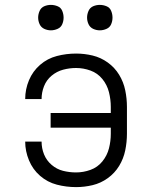

<svg xmlns="http://www.w3.org/2000/svg" viewBox="-20 -757 616 785"><path d="M291 8Q325 8 358.5 0Q392 -8 420.5 -28.5Q449 -49 467 -78.5Q485 -108 492 -142Q499 -176 499 -210V-320Q499 -354 492 -388Q485 -422 467 -451.5Q449 -481 420.5 -501.5Q392 -522 358.5 -530Q325 -538 291 -538Q251 -538 212.5 -528Q174 -518 144 -492Q114 -466 98.5 -429Q83 -392 83 -352H150Q150 -352 150 -352Q150 -352 150 -352Q150 -379 160 -404.5Q170 -430 191 -447.5Q212 -465 238 -472Q264 -479 291 -479Q321 -479 350 -468.5Q379 -458 398.5 -434Q418 -410 425.5 -380Q433 -350 433 -320V-295H187V-235H433V-210Q433 -180 425.5 -150.5Q418 -121 398.5 -97Q379 -73 350 -62.5Q321 -52 291 -52Q264 -52 238 -58.5Q212 -65 191 -83Q170 -101 160 -126Q150 -151 150 -178Q150 -178 150 -178Q150 -178 150 -178H83Q83 -139 98.5 -101.5Q114 -64 144 -38Q174 -12 212.5 -2Q251 8 291 8ZM388 -633Q402 -633 415.5 -639Q429 -645 434.5 -658Q440 -671 440 -685Q440 -699 434.5 -712.5Q429 -726 415.5 -731.5Q402 -737 388 -737Q374 -737 361 -731.5Q348 -726 342 -712.5Q336 -699 336 -685Q336 -671 342 -658Q348 -645 361 -639Q374 -633 388 -633ZM188 -633Q202 -633 215.5 -639Q229 -645 234.5 -658Q240 -671 240 -685Q240 -699 234.5 -712.5Q229 -726 215.5 -731.5Q202 -737 188 -737Q174 -737 161 -731.5Q148 -726 142 -712.5Q136 -699 136 -685Q136 -671 142 -658Q148 -645 161 -639Q174 -633 188 -633Z"/></svg>

Font: Iosevka Sparkle Light
Style: Regular
Weight: 300
Designer: Belleve Invis
Foundry: Belleve Invis
Version: Version 4.5.0; ttfautohint (v1.8.3)